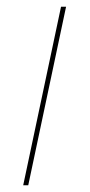

<svg xmlns="http://www.w3.org/2000/svg" viewBox="-20 -551 268 571"><path d="M49 0 161.5 -531H176.5L64 0Z"/></svg>

Font: Epilogue Thin
Style: Italic
Weight: 250
Italic angle: -12°
Designer: Tyler Finck
Foundry: Etcetera Type Co
Version: Version 2.112